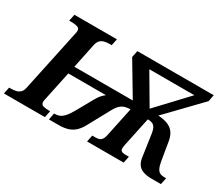

<svg xmlns="http://www.w3.org/2000/svg" viewBox="-141 -1020 1544 1326"><g transform="rotate(30 630.5 -357.0)"><path d="M-23 0 -12 -53H1Q22 -53 41 -57Q60 -61 74 -74Q88 -87 93 -113L195 -593Q198 -607 199.5 -615Q201 -623 201 -627Q201 -649 181 -655Q161 -661 129 -661H116L127 -714H466L455 -661H442Q420 -661 400.5 -657Q381 -653 367 -640Q353 -627 347 -600L306 -403H772L618 -661L629 -714H1238L1228 -661L977 -401Q1027 -398 1058 -384Q1089 -370 1105.5 -344.5Q1122 -319 1128 -282L1151 -143Q1157 -106 1166.5 -86.5Q1176 -67 1189.5 -60Q1203 -53 1220 -53H1240L1229 0H1156Q1114 0 1086.5 -10Q1059 -20 1044.5 -41Q1030 -62 1025 -95L1000 -268Q996 -298 987 -314Q978 -330 963.5 -336Q949 -342 927 -342L877 -105Q874 -88 874.5 -76.5Q875 -65 885 -59Q895 -53 918 -53H943L932 0H640L651 -53H676Q693 -53 705.5 -57Q718 -61 727 -74Q736 -87 741 -113L789 -342Q768 -342 748.5 -337Q729 -332 711.5 -317Q694 -302 677 -271L581 -95Q563 -62 540.5 -41Q518 -20 487.5 -10Q457 0 414 0H336L346 -53H351Q371 -53 388.5 -60Q406 -67 424 -86.5Q442 -106 463 -143L538 -277Q549 -297 562.5 -313Q576 -329 593 -342H293L244 -110Q243 -105 241.5 -98Q240 -91 240 -87Q240 -65 258 -59Q276 -53 315 -53L304 0ZM901 -412 1122 -647H763Z"/></g></svg>

Font: Noto Serif
Style: Italic
Weight: 400
Italic angle: -12°
Designer: Monotype Design Team
Foundry: Monotype Imaging Inc.
Version: Version 2.013